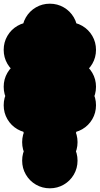

<svg xmlns="http://www.w3.org/2000/svg" viewBox="-70 -920 540 1040"><path d="M50 -150Q50 -191 70 -225.5Q90 -260 124.5 -280Q159 -300 200 -300Q241 -300 275.5 -280Q310 -260 330 -225.5Q350 -191 350 -150Q350 -109 330 -74.5Q310 -40 275.5 -20Q241 0 200 0Q159 0 124.5 -20Q90 -40 70 -74.5Q50 -109 50 -150ZM-50 -450Q-50 -491 -30 -525.5Q-10 -560 24.5 -580Q59 -600 100 -600Q141 -600 175.5 -580Q210 -560 230 -525.5Q250 -491 250 -450Q250 -409 230 -374.5Q210 -340 175.5 -320Q141 -300 100 -300Q59 -300 24.5 -320Q-10 -340 -30 -374.5Q-50 -409 -50 -450ZM-50 -350Q-50 -391 -30 -425.5Q-10 -460 24.5 -480Q59 -500 100 -500Q141 -500 175.5 -480Q210 -460 230 -425.5Q250 -391 250 -350Q250 -309 230 -274.5Q210 -240 175.5 -220Q141 -200 100 -200Q59 -200 24.5 -220Q-10 -240 -30 -274.5Q-50 -309 -50 -350ZM150 -450Q150 -491 170 -525.5Q190 -560 224.5 -580Q259 -600 300 -600Q341 -600 375.5 -580Q410 -560 430 -525.5Q450 -491 450 -450Q450 -409 430 -374.5Q410 -340 375.5 -320Q341 -300 300 -300Q259 -300 224.5 -320Q190 -340 170 -374.5Q150 -409 150 -450ZM150 -350Q150 -391 170 -425.5Q190 -460 224.5 -480Q259 -500 300 -500Q341 -500 375.5 -480Q410 -460 430 -425.5Q450 -391 450 -350Q450 -309 430 -274.5Q410 -240 375.5 -220Q341 -200 300 -200Q259 -200 224.5 -220Q190 -240 170 -274.5Q150 -309 150 -350ZM50 -250Q50 -291 70 -325.5Q90 -360 124.5 -380Q159 -400 200 -400Q241 -400 275.5 -380Q310 -360 330 -325.5Q350 -291 350 -250Q350 -209 330 -174.5Q310 -140 275.5 -120Q241 -100 200 -100Q159 -100 124.5 -120Q90 -140 70 -174.5Q50 -209 50 -250ZM50 -50Q50 -91 70 -125.5Q90 -160 124.5 -180Q159 -200 200 -200Q241 -200 275.5 -180Q310 -160 330 -125.5Q350 -91 350 -50Q350 -9 330 25.5Q310 60 275.5 80Q241 100 200 100Q159 100 124.5 80Q90 60 70 25.5Q50 -9 50 -50ZM50 -750Q50 -791 70 -825.5Q90 -860 124.5 -880Q159 -900 200 -900Q241 -900 275.5 -880Q310 -860 330 -825.5Q350 -791 350 -750Q350 -709 330 -674.5Q310 -640 275.5 -620Q241 -600 200 -600Q159 -600 124.5 -620Q90 -640 70 -674.5Q50 -709 50 -750ZM-50 -650Q-50 -691 -30 -725.5Q-10 -760 24.5 -780Q59 -800 100 -800Q141 -800 175.5 -780Q210 -760 230 -725.5Q250 -691 250 -650Q250 -609 230 -574.5Q210 -540 175.5 -520Q141 -500 100 -500Q59 -500 24.5 -520Q-10 -540 -30 -574.5Q-50 -609 -50 -650ZM150 -650Q150 -691 170 -725.5Q190 -760 224.5 -780Q259 -800 300 -800Q341 -800 375.5 -780Q410 -760 430 -725.5Q450 -691 450 -650Q450 -609 430 -574.5Q410 -540 375.5 -520Q341 -500 300 -500Q259 -500 224.5 -520Q190 -540 170 -574.5Q150 -609 150 -650Z"/></svg>

Font: TINY 5x3
Style: Regular
Weight: 400
Designer: Jack Halten Fahnestock
Foundry: Velvetyne Type Foundry
Version: Version 1.002